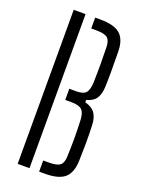

<svg xmlns="http://www.w3.org/2000/svg" viewBox="-151 -869 694 937"><g transform="rotate(20 196.5 -400.0)"><path d="M64 0V-800H125.5V0ZM175.5 0V-58H205.5Q247.5 -58 263 -70.8Q278.5 -83.5 279.5 -117.5Q281.5 -167.5 281.5 -208.8Q281.5 -250 279.5 -300Q278.5 -341.5 263.2 -357Q248 -372.5 209 -372.5H175.5V-430.5H212Q248.5 -430.5 261.8 -446Q275 -461.5 276.5 -501.5Q278 -551.5 277.8 -593.2Q277.5 -635 276.5 -684.5Q275.5 -718 259.8 -730.8Q244 -743.5 202.5 -743.5H175.5V-800H202.5Q274 -800 305.5 -772.8Q337 -745.5 338 -683Q338.5 -624.5 338.8 -582.8Q339 -541 337.5 -500.5Q336 -461 321 -438.5Q306 -416 271.5 -407.5V-395Q307.5 -386 323.5 -363.5Q339.5 -341 341 -301.5Q343 -250.5 342.8 -209Q342.5 -167.5 341 -117Q339 -54.5 307.8 -27.2Q276.5 0 205.5 0Z"/></g></svg>

Font: Big Shoulders Stencil Text Light
Style: Regular
Weight: 300
Designer: Patric King
Foundry: XO Type Co
Version: Version 1.000